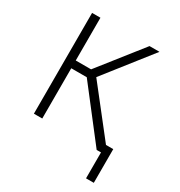

<svg xmlns="http://www.w3.org/2000/svg" viewBox="-202 -838 1081 1155"><g transform="rotate(30 338.5 -260.0)"><path d="M566 180V0H546V-54H620V180ZM536 0 244 -377 499 -700H568L315 -378L612 0ZM100 0V-700H158V-403H285V-349H158V0Z"/></g></svg>

Font: Geologica Cursive Thin
Style: Regular
Weight: 250
Designer: Sindre Bremnes, Frode Helland
Foundry: Monokrom Skriftforlag AS
Version: Version 1.010;gftools[0.9.28]